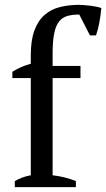

<svg xmlns="http://www.w3.org/2000/svg" viewBox="-20 -772 438 792"><path d="M306 -752Q315 -752 327 -751Q339 -750 352 -748.5Q365 -747 377 -744.5Q389 -742 398 -739Q395 -706 389.5 -677.5Q384 -649 376 -626H351L307 -712Q278 -712 257.5 -706Q237 -700 223.5 -683Q210 -666 203.5 -634Q197 -602 197 -550V-500H312V-450H197V-49Q249 -43 293 -25V0H41V-25Q72 -43 107 -49V-450H31V-476Q66 -498 107 -509V-544Q107 -606 122 -646.5Q137 -687 164 -710.5Q191 -734 227.5 -743Q264 -752 306 -752Z"/></svg>

Font: PT Serif
Style: Regular
Weight: 400
Designer: A.Korolkova, O.Umpeleva, V.Yefimov
Foundry: ParaType Ltd
Version: Version 1.000W OFL; ttfautohint (v1.6)